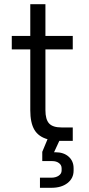

<svg xmlns="http://www.w3.org/2000/svg" viewBox="-20 -670 422 913"><path d="M330 130V141Q330 178 301 200.5Q272 223 225 223H170V175H223Q245 175 259 165.5Q273 156 273 141V130Q273 115 260.5 105.5Q248 96 228 96H181V52L206 -8Q163 -20 143.5 -53Q124 -86 124 -146V-435H36V-499H124V-650H196V-499H326V-435H196V-146Q196 -102 213.5 -83Q231 -64 272 -64H326V0H272H262L237 54H244Q283 54 306.5 75Q330 96 330 130Z"/></svg>

Font: Stavian Regular
Style: Regular
Weight: 400
Version: Version 1.000; ttfautohint (v1.6)